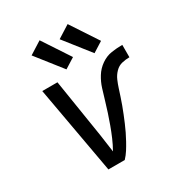

<svg xmlns="http://www.w3.org/2000/svg" viewBox="-181 -888 937 1008"><g transform="rotate(-30 288.0 -384.0)"><path d="M182 0H281Q298 -18 311 -38.5Q324 -59 335.5 -80Q347 -101 357.5 -122.5Q368 -144 377 -165.5Q386 -187 395 -209Q404 -231 412 -253Q420 -275 427.5 -297.5Q435 -320 442 -342Q449 -364 458.5 -386Q468 -408 485.5 -426Q503 -444 526 -449.5Q549 -455 572 -455V-530Q539 -530 506 -525Q473 -520 443.5 -499.5Q414 -479 395.5 -449Q377 -419 367 -387Q357 -355 347.5 -322.5Q338 -290 327.5 -258Q317 -226 305.5 -194.5Q294 -163 280.5 -131.5Q267 -100 250 -70Q246 -97 242.5 -123.5Q239 -150 235 -177L179 -530H87ZM424 -565 486 -604 378 -768 302 -720ZM254 -565 316 -604 208 -768 132 -720Z"/></g></svg>

Font: Iosevka Sparkle
Style: Italic
Weight: 400
Italic angle: -9°
Designer: Belleve Invis
Foundry: Belleve Invis
Version: Version 4.5.0; ttfautohint (v1.8.3)